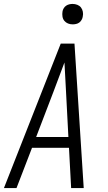

<svg xmlns="http://www.w3.org/2000/svg" viewBox="-29 -957 549 977"><path d="M-9 0 280 -735H350L397 0H333L322 -205H134L55 0ZM319 -260 307 -490Q305 -527 303 -564.5Q301 -602 299 -639Q285 -602 271 -564.5Q257 -527 243 -490L155 -260ZM341 -833Q328 -833 317 -837.5Q306 -842 298.5 -851Q291 -860 289 -872.5Q287 -885 289 -898Q290 -906 295 -914.5Q300 -923 307.5 -928Q315 -933 323.5 -935Q332 -937 340 -937Q353 -937 364.5 -932.5Q376 -928 383 -919Q390 -910 392.5 -897.5Q395 -885 392 -872Q391 -864 386 -855.5Q381 -847 374 -842Q367 -837 358 -835Q349 -833 341 -833Z"/></svg>

Font: Iosevka Light
Style: Italic
Weight: 300
Italic angle: -9°
Monospace: yes
Designer: Belleve Invis
Foundry: Belleve Invis
Version: Version 32.5.0; ttfautohint (v1.8.4)